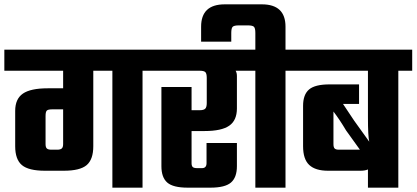

<svg xmlns="http://www.w3.org/2000/svg" viewBox="-40 -865 1920 885"><path d="M682 -636V-539H617V0H478V-539H390V-191Q390 -130 359.5 -104Q329 -78 254 -78H167Q92 -78 61 -104Q30 -130 30 -191V-354Q30 -409 65.5 -433.5Q101 -458 180 -458H251V-539H-20V-636ZM197 -175H224Q238 -175 244.5 -180.5Q251 -186 251 -201V-361H201Q182 -361 176 -355.5Q170 -350 170 -330V-201Q170 -186 176 -180.5Q182 -175 197 -175Z M1112 -636V-539H1046Q1052 -530 1052 -514V-365Q1052 -310 1016.5 -285.5Q981 -261 903 -261H843V-113Q843 -100 848.5 -95Q854 -90 869 -90H891Q912 -90 912 -113V-206H1052V-99Q1052 -47 1024.5 -23.5Q997 0 930 0H825Q758 0 731 -23.5Q704 -47 704 -99V-464H843V-357H880Q899 -357 906 -364Q913 -371 913 -390V-506Q913 -526 906.5 -532.5Q900 -539 880 -539H642V-636Z M1341 -636V-539H1276V0H1137V-539H1072V-636H1137V-713Q1137 -735 1130.5 -741.5Q1124 -748 1102 -748H1061Q1039 -748 1032.5 -741.5Q1026 -735 1026 -713V-673H887V-742Q887 -845 996 -845H1167Q1276 -845 1276 -742V-636Z M1860 -636V-539H1796V0H1656V-84Q1643 -78 1621 -78H1472Q1414 -78 1385.5 -104.5Q1357 -131 1357 -191V-377Q1357 -429 1384.5 -452.5Q1412 -476 1479 -476H1615V-386H1541L1593 -308L1662 -212Q1656 -236 1656 -325V-539H1301V-636ZM1497 -201Q1497 -186 1502.5 -180.5Q1508 -175 1522 -175H1619L1555 -264Q1526 -313 1497 -351Z"/></svg>

Font: Teko SemiBold
Style: Regular
Weight: 600
Designer: Manushi Parikh, Jonny Pinhorn
Foundry: Indian Type Foundry
Version: Version 1.106;PS 1.0;hotconv 1.0.78;makeotf.lib2.5.61930; tt